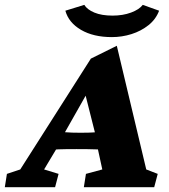

<svg xmlns="http://www.w3.org/2000/svg" viewBox="-66 -782 704 802"><path d="M-45.9 0 -37.1 -55.7 18.6 -74.2 313.5 -537.1 421.9 -590.8 544.9 -74.2 592.8 -55.7 578.1 0H284.2L293 -55.7L361.3 -74.2L336.9 -186.5L332 -222.7L279.3 -431.6L307.6 -410.2L204.1 -227.5L192.4 -198.2L118.2 -74.2L178.7 -55.7L164.1 0ZM146.5 -156.2 165 -232.4Q187.5 -231.4 209.5 -229.5Q231.4 -227.5 271.5 -227.5Q310.5 -227.5 335.4 -229.5Q360.4 -231.4 381.8 -232.4L363.3 -157.2Q354.5 -157.2 329.6 -158.2Q304.7 -159.2 253.9 -159.2Q203.1 -159.2 178.7 -158.2Q154.3 -157.2 146.5 -156.2ZM530.3 -761.7 598.6 -737.3Q585 -701.2 554.2 -676.8Q523.4 -652.3 483.4 -639.6Q443.4 -627 401.4 -627Q324.2 -627 272.5 -657.2Q220.7 -687.5 207 -737.3L286.1 -761.7Q297.9 -742.2 328.1 -729.5Q358.4 -716.8 404.3 -716.8Q447.3 -716.8 481.4 -729.5Q515.6 -742.2 530.3 -761.7Z"/></svg>

Font: Crimson Pro Black
Style: Italic
Weight: 900
Italic angle: -12°
Designer: Jacques Le Bailly
Foundry: Baron von Fonthausen
Version: Version 1.003